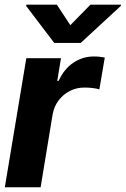

<svg xmlns="http://www.w3.org/2000/svg" viewBox="-22 -792 531 812"><path d="M-1.6 0 89.3 -545.9H235.9L220.1 -450H226Q249.2 -501.1 288.9 -527.2Q328.6 -553.3 374.2 -553.1Q385.7 -553.3 398.2 -552.1Q410.6 -550.8 421.1 -548.6L398.2 -413.9Q388.2 -417.5 369.8 -419.7Q351.4 -421.9 335.2 -421.7Q302.3 -421.9 273.8 -407.5Q245.3 -393.1 226 -367.5Q206.6 -342 200.6 -308.4L149.8 0ZM218.4 -772.3 275.4 -685.5 360.5 -772.3H489.8L488.9 -767L319.3 -610.4H207.4L88.5 -767L89.5 -772.3Z"/></svg>

Font: Inter Tight
Style: Italic
Weight: 400
Italic angle: -9.39999°
Designer: Rasmus Andersson
Foundry: rsms
Version: Version 3.002